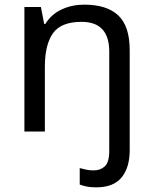

<svg xmlns="http://www.w3.org/2000/svg" viewBox="-20 -566 658 826"><path d="M394 240Q370 240 353 236.5Q336 233 323 228V157Q337 161 351 164Q365 167 383 167Q412 167 431 149.5Q450 132 450 83V-344Q450 -472 331 -472Q242 -472 207.5 -422.5Q173 -373 173 -279V0H85V-536H156L170 -463H175Q201 -505 245.5 -525.5Q290 -546 342 -546Q440 -546 489 -499.5Q538 -453 538 -350V80Q538 155 503 197.5Q468 240 394 240Z"/></svg>

Font: Noto Sans Meroitic
Style: Regular
Weight: 400
Designer: Monotype Design Team
Foundry: Monotype Imaging Inc.
Version: Version 2.002; ttfautohint (v1.8.4.7-5d5b)